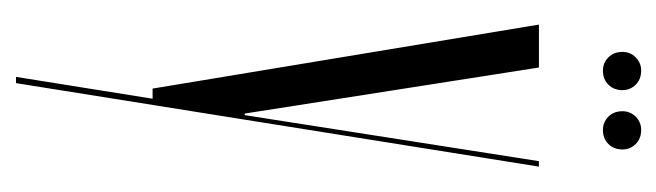

<svg xmlns="http://www.w3.org/2000/svg" viewBox="-318 -348 841 246"><g transform="rotate(90 103.0 -225.5)"><path d="M67 -495 126 -118H128L187 -495H194L87 175H79L107 0H94L12 -495ZM47 -602Q47 -612 54 -619Q61 -626 71 -626Q82 -626 89 -619Q96 -612 96 -602Q96 -591 89 -584Q82 -577 71 -577Q61 -577 54 -584Q47 -591 47 -602ZM123 -602Q123 -612 130 -619Q137 -626 147 -626Q158 -626 165 -619Q172 -612 172 -602Q172 -591 165 -584Q158 -577 147 -577Q137 -577 130 -584Q123 -591 123 -602Z"/></g></svg>

Font: Moniqa Cond Display
Style: Regular
Weight: 400
Width: 3
Designer: Rajesh Rajput
Foundry: Rajesh Rajput
Version: Version 1.000